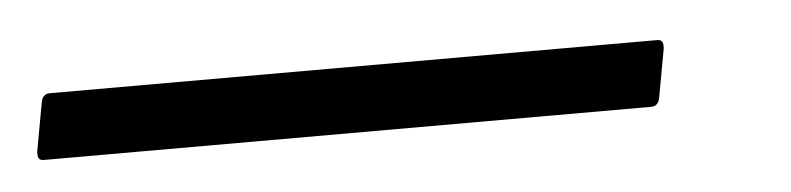

<svg xmlns="http://www.w3.org/2000/svg" viewBox="-109 90 540 131"><g transform="rotate(-5 161.5 155.5)"><path d="M-82 178Q-86 178 -86 174V172L-80 139Q-79 133 -74 133H342Q346 133 346 137V139L340 172Q339 178 334 178Z"/></g></svg>

Font: Zain Light
Style: Italic
Weight: 300
Italic angle: -10°
Designer: Zain,Boutros
Foundry: Mobile Telecommunications Company (Zain), 2024
Version: Version 1.51; ttfautohint (v1.8.4)